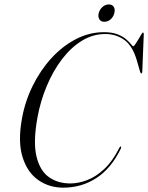

<svg xmlns="http://www.w3.org/2000/svg" viewBox="-20 -858 684 886"><path d="M538 -181.5Q540.5 -179 537.5 -172Q493 -80.5 424.5 -36.2Q356 8 272 8Q207 8 156.8 -27Q106.5 -62 84.2 -132.5Q62 -203 81 -309Q95 -389 130.5 -461.2Q166 -533.5 217.2 -589.5Q268.5 -645.5 330.5 -677.5Q392.5 -709.5 459.5 -709.5Q497 -709.5 522 -699.8Q547 -690 562 -677Q577 -664 584.5 -654.2Q592 -644.5 594.5 -644.5Q598 -644.5 604.5 -654Q611 -663.5 618.5 -676.2Q626 -689 631.8 -698.5Q637.5 -708 639.5 -708Q643.5 -708 643.5 -700.5L636.5 -527Q636.5 -520.5 633 -519.5Q629 -519 626.5 -527L611.5 -579Q592 -646 554 -673.5Q516 -701 465.5 -701Q408.5 -701 358 -670Q307.5 -639 266.2 -585Q225 -531 195.8 -461.2Q166.5 -391.5 152.5 -314Q132.5 -203 148.2 -136.8Q164 -70.5 205.2 -41Q246.5 -11.5 304.5 -11.5Q342 -11.5 382.5 -27Q423 -42.5 461.2 -78.2Q499.5 -114 530.5 -175.5Q535 -184 538 -181.5ZM461.5 -757.5Q445.5 -757.5 438.5 -769Q431.5 -780.5 435.5 -797.5Q440 -814.5 453 -826Q466 -837.5 482 -837.5Q498.5 -837.5 505.2 -826Q512 -814.5 507.5 -797.5Q503.5 -780.5 490.8 -769Q478 -757.5 461.5 -757.5Z"/></svg>

Font: Fraunces 144pt Light
Style: Italic
Weight: 300
Italic angle: -16°
Version: Version 1.000;[0bf87f6ff]